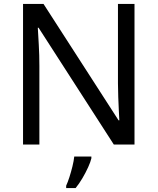

<svg xmlns="http://www.w3.org/2000/svg" viewBox="-20 -734 800 975"><path d="M663 0H558L176 -593H172Q174 -558 177 -506Q180 -454 180 -399V0H97V-714H201L582 -123H586Q585 -139 583.5 -171Q582 -203 580.5 -241Q579 -279 579 -311V-714H663ZM444 70Q440 88 427.5 115.5Q415 143 398.5 171Q382 199 364 221H316V209Q324 192 332.5 165.5Q341 139 348 110.5Q355 82 357 61H444Z"/></svg>

Font: Noto Sans Ol Chiki
Style: Regular
Weight: 400
Designer: Monotype Design Team, Lewis McGuffie
Foundry: Monotype Imaging Inc.
Version: Version 2.003